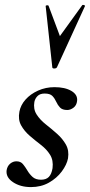

<svg xmlns="http://www.w3.org/2000/svg" viewBox="-20 -751 366 782"><path d="M106 11Q63 11 33 -9Q3 -29 7 -58Q10 -75 21.5 -84.5Q33 -94 47 -94Q64 -94 73.5 -82.5Q83 -71 91.5 -56.5Q100 -42 112.5 -30.5Q125 -19 147 -19Q168 -19 179 -30.5Q190 -42 194 -66Q198 -98 184 -120.5Q170 -143 146.5 -161Q123 -179 101 -198Q79 -217 66 -240.5Q53 -264 59 -296Q64 -323 84 -345.5Q104 -368 135 -382Q166 -396 202 -396Q245 -396 271 -380.5Q297 -365 294 -340Q292 -322 279.5 -312.5Q267 -303 254 -303Q234 -303 224.5 -313Q215 -323 209 -336.5Q203 -350 193.5 -360Q184 -370 162 -370Q143 -370 133 -360Q123 -350 120 -336Q115 -307 129 -285Q143 -263 166.5 -244.5Q190 -226 212.5 -206Q235 -186 248.5 -162Q262 -138 257 -106Q252 -80 231.5 -52.5Q211 -25 179 -7Q147 11 106 11ZM193 -477 166 -726Q166 -729 171.5 -729.5Q177 -730 178 -727L224 -604L315 -730Q317 -732 322 -730.5Q327 -729 326 -726L212 -477Q209 -472 201 -472Q193 -472 193 -477Z"/></svg>

Font: Cormorant Light SemiBold
Style: Italic
Weight: 600
Italic angle: -10°
Version: Version 4.000